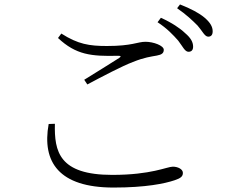

<svg xmlns="http://www.w3.org/2000/svg" viewBox="-20 -833 1040 864"><path d="M782 -650C802 -624 812 -600 828 -600C841 -600 849 -607 849 -623C849 -643 839 -662 813 -684C790 -706 753 -731 704 -753L689 -733C732 -705 760 -675 782 -650ZM869 -718C891 -693 901 -668 917 -668C930 -668 937 -676 937 -692C937 -712 927 -731 900 -754C876 -774 839 -794 790 -813L777 -796C820 -766 845 -742 869 -718ZM241 -662C322 -586 391 -579 511 -582C525 -582 526 -579 516 -572C477 -547 412 -507 359 -474L373 -453C437 -487 530 -536 578 -554C630 -575 659 -578 686 -583C708 -587 717 -594 717 -609C717 -628 670 -645 635 -645C598 -645 576 -626 461 -626C382 -626 331 -634 256 -682ZM227 -276C224 -151 246 -46 485 -46C662 -46 731 -83 758 -83C780 -83 803 -72 803 -55C803 -39 793 -31 766 -22C722 -7 636 11 491 11C245 11 168 -104 199 -275Z"/></svg>

Font: Noto Serif CJK TC Light
Style: Regular
Weight: 300
Designer: Ryoko NISHIZUKA 西塚涼子 (kana & ideographs); Frank Grießhammer (Latin, Greek & Cyrillic); Wenlong ZHANG 张文龙 (bopomofo); San
Foundry: Adobe
Version: Version 2.001;hotconv 1.1.0;makeotfexe 2.6.0